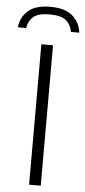

<svg xmlns="http://www.w3.org/2000/svg" viewBox="-98 -974 448 1008"><g transform="rotate(5 126.0 -470.0)"><path d="M95.5 0V-740H157V0ZM-35.5 -818Q-29.5 -871.5 9 -905.8Q47.5 -940 125.5 -940Q204 -940 243.2 -905.5Q282.5 -871 288.5 -818H244.5Q238.5 -856 212 -878Q185.5 -900 125.5 -900Q66 -900 40.2 -878Q14.5 -856 8.5 -818Z"/></g></svg>

Font: Encode Sans SemiExpanded SemiExpanded Light
Style: Regular
Weight: 300
Width: 6
Designer: Multiple Designers
Foundry: Impallari Type
Version: Version 3.000; ttfautohint (v1.8.3) -l 8 -r 50 -G 200 -x 14 